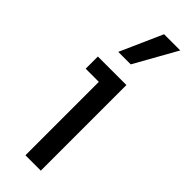

<svg xmlns="http://www.w3.org/2000/svg" viewBox="-270 -829 847 847"><g transform="rotate(45 154.0 -405.0)"><path d="M118 -458H36V-534H214V0H118ZM173 -810H274L163 -612H85Z"/></g></svg>

Font: Sora-SIA
Style: Regular
Weight: 400
Designer: Jonathan Barnbrook, Julián Moncada
Foundry: Barnbrook Fonts
Version: Version 2.000